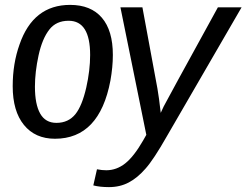

<svg xmlns="http://www.w3.org/2000/svg" viewBox="-20 -558 1009 786"><path d="M426 208Q389 208 362 201L377 135Q397 139 415 139Q457 139 492.5 111Q528 83 566 17L579 -6L473 -528H563L617 -236Q621 -216 624.5 -195.5Q628 -175 631 -153L638 -96L650 -122Q654 -130 709 -231Q764 -332 872 -528H969L663 0Q609 95 576 132Q543 170 507 189Q471 208 426 208ZM442 -333Q442 -284 432 -228Q387 10 205 10Q124 10 78 -46.5Q32 -103 32 -205Q32 -298 60 -376Q116 -538 267 -538Q352 -538 397 -485.5Q442 -433 442 -333ZM349 -333Q349 -473 261 -473Q210 -473 182 -437Q153 -400 138 -332Q123 -263 123 -203Q123 -131 144.5 -93Q166 -55 211 -55Q260 -55 289 -91Q316 -125 333 -199Q349 -270 349 -333Z"/></svg>

Font: Libra Sans Modern
Style: Italic
Weight: 400
Italic angle: -12°
Foundry: Stefan Peev, Context Ltd
Version: Version 1.000